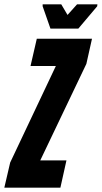

<svg xmlns="http://www.w3.org/2000/svg" viewBox="-46 -867 470 887"><path d="M-26 0 1 -116 212 -562H95L124 -688H379L353 -572L140 -126H261L233 0ZM187 -735 151 -838V-847H237L266 -798L310 -847H404L403 -838L316 -735Z"/></svg>

Font: Saira UltraCondensed Black
Style: Italic
Weight: 900
Width: 1
Italic angle: -12°
Designer: Hector Gatti with collaboration of the Omnibus-Type team
Foundry: Omnibus-Type
Version: Version 1.101